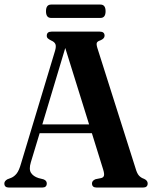

<svg xmlns="http://www.w3.org/2000/svg" viewBox="-20 -842 686 862"><path d="M190 -18.5Q190 0 169.5 0H20Q-0.5 0 -0.5 -18.5Q-0.5 -29 13 -37L30 -43.5Q43.5 -49 54.5 -62.5Q65.5 -76 74.5 -108L227 -613.5Q233 -633.5 228.8 -643.8Q224.5 -654 210 -660Q200 -665 195 -669.5Q190 -674 190 -681.5Q190 -700 211.5 -700H428Q449.5 -700 449.5 -681.5Q449.5 -668.5 430 -660.5Q417.5 -656.5 414.8 -650Q412 -643.5 417 -627L588.5 -86.5Q595 -63.5 603.8 -53.8Q612.5 -44 627 -39Q643 -31.5 643 -18.5Q643 0 622 0H414Q393 0 393 -18.5Q393 -31 409 -37.5L434 -42.5Q444.5 -45 446.8 -53.5Q449 -62 443 -81.5L392.5 -244H158L118.5 -113.5Q109 -82 119.2 -66Q129.5 -50 153 -42.5L175 -37Q190 -31.5 190 -18.5ZM170 -283.5H380L273 -626.5ZM186.5 -791.5Q186.5 -821.5 209.5 -821.5H431Q454 -821.5 454 -791.5Q454 -761.5 431 -761.5H209.5Q186.5 -761.5 186.5 -791.5Z"/></svg>

Font: Fraunces 144pt S050 SemiBold
Style: Regular
Weight: 600
Version: Version 1.000; ttfautohint (v1.8.3)